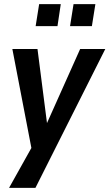

<svg xmlns="http://www.w3.org/2000/svg" viewBox="-20 -732 531 932"><path d="M24 180 138 -24 140 26 40 -494H162L211 -112H198L369 -494H491L152 180ZM320 -605 337 -712H443L426 -605ZM153 -605 170 -712H275L259 -605Z"/></svg>

Font: Nunito Sans 10pt Condensed
Style: Bold Italic
Weight: 700
Width: 3
Italic angle: -9°
Designer: Vernon Adams
Foundry: Vernon Adams
Version: Version 3.101;gftools[0.9.27]